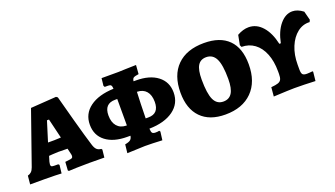

<svg xmlns="http://www.w3.org/2000/svg" viewBox="-54 -919 2338 1338"><g transform="rotate(-20 1115.5 -250.5)"><path d="M283 -1 287 -63Q316 -66 327 -68Q338 -70 341.5 -74.5Q345 -79 345 -89Q345 -93 344 -97.5Q343 -102 342 -106L333 -144Q311 -145 265 -145Q251 -145 221 -143Q203 -141 195 -141L183 -101Q180 -88 180 -82Q180 -71 185.5 -67.5Q191 -64 209 -64H235L242 -57L235 4Q223 3 187 2Q151 1 109 1H3L9 -62Q25 -66 36 -76.5Q47 -87 54 -107L191 -498L381 -511L392 -503Q404 -456 442.5 -315.5Q481 -175 500 -115Q508 -88 520 -76Q532 -64 554 -62L559 -55L553 2L441 1Q394 1 348 2.5Q302 4 289 5ZM267 -231Q284 -231 316 -233L281 -379H266L220 -231Z M917 -80Q918 -55 924.5 -47.5Q931 -40 949 -40Q967 -40 976 -43L982 -35L974 27Q898 23 846 23Q819 23 714 28L721 -35Q750 -40 761.5 -49.5Q773 -59 776 -79H753Q652 -79 594 -123.5Q536 -168 536 -247Q536 -328 600.5 -375.5Q665 -423 777 -427Q776 -447 770 -453.5Q764 -460 748 -460H724L718 -470L724 -525H849L904 -527Q919 -527 981 -529L976 -463Q947 -459 937.5 -453Q928 -447 926 -428H944Q1045 -428 1103.5 -383Q1162 -338 1162 -260Q1162 -178 1096 -130Q1030 -82 917 -80ZM773 -155H777V-351H761Q680 -351 680 -264Q680 -213 704.5 -184.5Q729 -156 773 -155ZM1016 -243Q1016 -294 992 -322Q968 -350 924 -351H923Q919 -272 917 -156H937Q1016 -156 1016 -243Z M1206 -241Q1206 -370 1277 -440.5Q1348 -511 1477 -511Q1596 -511 1658.5 -448.5Q1721 -386 1721 -265Q1721 -136 1649 -63.5Q1577 9 1450 9Q1333 9 1269.5 -56Q1206 -121 1206 -241ZM1552 -218Q1552 -322 1529.5 -367.5Q1507 -413 1458 -413Q1416 -413 1396 -380.5Q1376 -348 1376 -277Q1376 -173 1397.5 -127Q1419 -81 1467 -81Q1510 -81 1531 -114Q1552 -147 1552 -218Z M2227 -411 2220 -396Q2170 -399 2129 -367Q2088 -335 2064 -277Q2040 -219 2040 -146V-110Q2040 -83 2048 -73.5Q2056 -64 2080 -64L2100 -65Q2114 -67 2122 -67L2125 -62L2118 4Q2030 0 1962 0Q1932 0 1808 6L1814 -61Q1849 -64 1866 -70Q1883 -76 1889.5 -89.5Q1896 -103 1896 -130V-149Q1896 -224 1873.5 -280Q1851 -336 1810 -366Q1769 -396 1715 -396L1708 -411L1722 -483Q1766 -508 1807 -508Q1865 -508 1908 -460Q1951 -412 1970 -326H1981Q1998 -410 2039 -459Q2080 -508 2131 -508Q2170 -508 2210 -477Z"/></g></svg>

Font: Alegreya SC ExtraBold
Style: Regular
Weight: 800
Designer: Juan Pablo del Peral
Foundry: Huerta Tipografica
Version: Version 2.007; ttfautohint (v1.6)